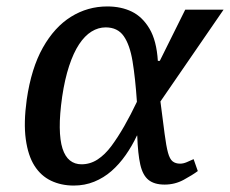

<svg xmlns="http://www.w3.org/2000/svg" viewBox="-20 -566 714 596"><path d="M209 10Q170 10 138.5 -5Q107 -20 87 -51.5Q67 -83 60 -134Q53 -185 63 -257Q77 -354 113 -418Q149 -482 200.5 -514Q252 -546 313 -546Q356 -546 389 -530Q422 -514 444 -477Q466 -440 470 -377H476L555 -536H674L478 -251Q486 -189 491 -150.5Q496 -112 501.5 -92Q507 -72 516 -65Q525 -58 539 -58Q549 -58 559.5 -62.5Q570 -67 581 -72L594 -35Q578 -23 550.5 -8Q523 7 491 7Q459 7 441 -7.5Q423 -22 415.5 -55Q408 -88 406 -145H405Q390 -113 370 -84.5Q350 -56 326 -35Q302 -14 272.5 -2Q243 10 209 10ZM233 -56Q260 -56 283 -71Q306 -86 326 -113Q346 -140 366 -175Q386 -210 405 -250Q400 -324 391.5 -375.5Q383 -427 364 -454Q345 -481 308 -481Q285 -481 264 -468Q243 -455 225.5 -428.5Q208 -402 194.5 -361Q181 -320 173 -266Q165 -210 165.5 -170Q166 -130 174 -105Q182 -80 197 -68Q212 -56 233 -56Z"/></svg>

Font: ET Text
Style: Italic
Weight: 470
Italic angle: -12°
Designer: Monotype Design Team
Foundry: Monotype Imaging Inc.
Version: Version 2.009